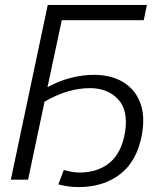

<svg xmlns="http://www.w3.org/2000/svg" viewBox="-20 -730 682 780"><path d="M24 0 174 -710H577L564 -648H231L173 -376Q221 -402 269 -414Q317 -426 362 -426Q430 -426 478.5 -397.5Q527 -369 548.5 -315.5Q570 -262 557 -186Q538 -77 469.5 -23.5Q401 30 300 30Q257 30 217 19L239 -39Q255 -35 271 -32Q287 -29 303 -29Q377 -29 425.5 -69Q474 -109 488 -193Q502 -281 460 -326.5Q418 -372 345 -372Q302 -372 255.5 -358.5Q209 -345 161 -317L94 0Z"/></svg>

Font: Raleway
Style: Italic
Weight: 400
Italic angle: -12°
Designer: Matt McInerney, Pablo Impallari, Rodrigo Fuenzalida
Foundry: Matt McInerney, Pablo Impallari, Rodrigo Fuenzalida
Version: Version 4.026